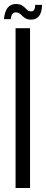

<svg xmlns="http://www.w3.org/2000/svg" viewBox="-26 -941 230 961"><path d="M51.9 0V-800H124.4V0ZM150.2 -916.6H184.4Q183.8 -880.2 170 -861.5Q156.3 -842.8 130.5 -842.8Q113.3 -842.8 103.4 -848.3Q93.4 -853.7 86.4 -861Q79.4 -868.3 71.9 -873.8Q64.3 -879.2 52.2 -879.2Q41.3 -879.2 35.4 -870.4Q29.6 -861.6 27.5 -845.4H-6.1Q-2.8 -883.3 12.2 -902.1Q27.3 -920.9 53.2 -920.9Q71 -920.9 81.3 -915.3Q91.6 -909.8 98.5 -902.6Q105.4 -895.4 112 -889.8Q118.6 -884.2 129.7 -884.2Q140.3 -884.2 145.2 -892.5Q150 -900.8 150.2 -916.6Z"/></svg>

Font: Big Shoulders Display SC Thin
Style: Regular
Weight: 100
Designer: Patric King
Foundry: XO Type Co
Version: Version 2.002